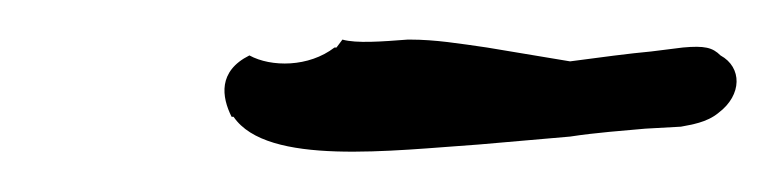

<svg xmlns="http://www.w3.org/2000/svg" viewBox="-20 -332 392 97"><path d="M222 -259 268 -263C281 -265 295 -266 306 -267L324 -268C329 -269 337 -270 343 -275C355 -284 355 -298 344 -304C340 -308 336 -309 325 -308L309 -306C298 -305 283 -303 268 -301L226 -308C212 -310 200 -312 187 -312H186C173 -311 160 -310 153 -312L150 -308H149C136 -298 117 -298 106 -304C90 -296 92 -283 97 -273H98C115 -248 178 -256 222 -259Z"/></svg>

Font: Stray Cat
Style: BdObl
Weight: 700
Version: Version 1.0